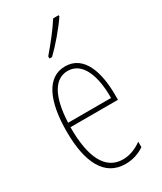

<svg xmlns="http://www.w3.org/2000/svg" viewBox="-195 -834 770 914"><g transform="rotate(-30 190.0 -376.5)"><path d="M291 -756V-763H261C227 -711 195 -671 150 -618V-606H164C203 -643 258 -707 291 -756ZM195 -537C94 -537 47 -429 47 -264C47 -94 99 10 214 10C255 10 290 -3 318 -22V-52C283 -27 249 -15 214 -15C119 -15 72 -106 73 -273H334V-301C334 -421 300 -537 195 -537ZM195 -512C278 -512 311 -414 310 -297H74C80 -442 125 -512 195 -512Z"/></g></svg>

Font: Noto Sans Arabic ExtCond Thin
Style: Regular
Weight: 100
Width: 2
Designer: Monotype Design Team, Nadine Chahine, Nizar Qandah and Khaled Hosny
Foundry: Monotype Imaging Inc.
Version: Version 2.012